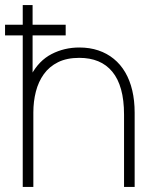

<svg xmlns="http://www.w3.org/2000/svg" viewBox="-20 -740 613 760"><path d="M513 0H471V-286Q471 -344 459.2 -386.2Q447.5 -428.5 424.5 -456.2Q401.5 -484 368.8 -497.5Q336 -511 294 -511Q244.5 -511 209.8 -493.8Q175 -476.5 153.5 -446.5Q132 -416.5 122 -377.5Q112 -338.5 112 -295L73 -294Q73 -386.5 103.5 -443.2Q134 -500 184.2 -526Q234.5 -552 294 -552Q335 -552 369.2 -540.5Q403.5 -529 430.2 -507.2Q457 -485.5 475.5 -454Q494 -422.5 503.5 -382.2Q513 -342 513 -294ZM112 0H70V-720H109V-295H112ZM240 -600H0V-642H240Z"/></svg>

Font: Manrope Variable Light
Style: Regular
Weight: 200
Designer: Mikhail Sharanda
Foundry: Mikhail Sharanda
Version: Version 4.505